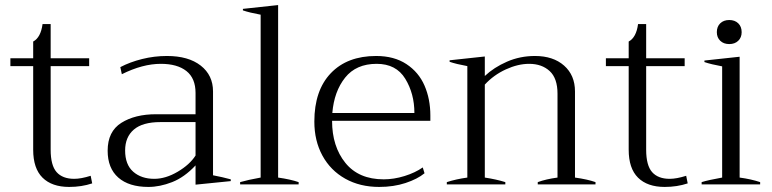

<svg xmlns="http://www.w3.org/2000/svg" viewBox="-20 -728 3049 758"><path d="M344 -4Q302 10 253 10Q185 10 148 -26.5Q111 -63 111 -137V-467H21V-498H111V-564Q141 -580 148 -633H180V-498H332V-467H180V-137Q180 -75 203.5 -48.5Q227 -22 273 -22Q300 -22 338 -34Z M405 -133Q405 -209 459 -243Q513 -277 596 -277H752V-361Q752 -419 716 -447.5Q680 -476 615 -476Q543 -476 461 -435L455 -463Q493 -483 541 -495Q589 -507 639 -507Q724 -507 772.5 -469Q821 -431 821 -367V-36Q858 -29 891 -20V-13L752 1V-75Q708 -28 659.5 -9Q611 10 566 10Q489 10 447 -27Q405 -64 405 -133ZM752 -114V-246H613Q543 -246 508.5 -216.5Q474 -187 474 -134Q474 -78 506 -50Q538 -22 589 -22Q634 -22 681.5 -50Q729 -78 752 -114Z M928 -9Q959 -18 1009 -27V-670Q965 -678 939 -687V-693L1078 -708V-27Q1127 -20 1159 -9V0H928Z M1679 -251H1291Q1291 -150 1343.5 -85Q1396 -20 1495 -20Q1535 -20 1577 -33Q1619 -46 1649 -67L1656 -44Q1628 -21 1581 -5.5Q1534 10 1477 10Q1401 10 1343 -22.5Q1285 -55 1253 -113.5Q1221 -172 1221 -248Q1221 -371 1286 -439Q1351 -507 1465 -507Q1536 -507 1584.5 -475Q1633 -443 1656 -390Q1679 -337 1679 -272ZM1616 -282Q1616 -358 1580 -417Q1544 -476 1467 -476Q1386 -476 1342.5 -421.5Q1299 -367 1292 -282Z M2331 -9V0H2103V-9Q2136 -21 2181 -27V-358Q2181 -419 2150 -447.5Q2119 -476 2069 -476Q2025 -476 1977 -454Q1929 -432 1894 -394V-27Q1940 -20 1975 -9V0H1744V-9Q1781 -21 1825 -27V-467Q1781 -475 1755 -484V-490L1894 -505V-428Q1930 -462 1981.5 -484.5Q2033 -507 2092 -507Q2164 -507 2207 -469Q2250 -431 2250 -367V-27Q2300 -20 2331 -9Z M2695 -4Q2653 10 2604 10Q2536 10 2499 -26.5Q2462 -63 2462 -137V-467H2372V-498H2462V-564Q2492 -580 2499 -633H2531V-498H2683V-467H2531V-137Q2531 -75 2554.5 -48.5Q2578 -22 2624 -22Q2651 -22 2689 -34Z M2810 -601Q2810 -623 2823.5 -636Q2837 -649 2859 -649Q2881 -649 2894.5 -636Q2908 -623 2908 -601Q2908 -580 2894.5 -567Q2881 -554 2859 -554Q2837 -554 2823.5 -567Q2810 -580 2810 -601ZM2750 -9Q2775 -17 2831 -27V-466Q2787 -474 2761 -483V-489L2900 -504V-27Q2945 -21 2981 -9V0H2750Z"/></svg>

Font: Trirong Light
Style: Regular
Weight: 300
Designer: Katatrad Team
Foundry: CadsonDemak
Version: Version 1.001